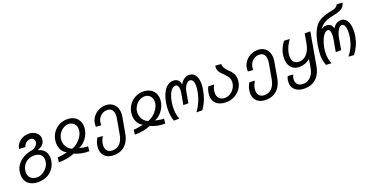

<svg xmlns="http://www.w3.org/2000/svg" viewBox="-36 -1712 5472 2849"><g transform="rotate(-20 2700.0 -287.0)"><path d="M15.5 -19.5Q15.5 -44 20 -71Q30 -128 65 -175.8Q100 -223.5 154.5 -255.8Q209 -288 276.5 -300Q325 -307.5 356.8 -333.2Q388.5 -359 395.5 -398.5Q396.5 -405.5 396.5 -409.5Q396.5 -435 378.2 -452.5Q360 -470 332 -470Q307.5 -470 284.5 -458.2Q261.5 -446.5 245.5 -426.2Q229.5 -406 225.5 -382L126 -388Q135 -438 165 -475.2Q195 -512.5 239.5 -532.2Q284 -552 334 -552Q382 -552 419.5 -534Q457 -516 478 -485.2Q499 -454.5 499 -416.5Q499 -404 497 -393.5Q489.5 -352 465 -326Q440.5 -300 393 -282L386 -273Q449 -259 484.5 -213.8Q520 -168.5 520 -103Q520 -83 516 -59Q503.5 10.5 464.2 62.8Q425 115 364.8 143.5Q304.5 172 231 172Q164 172 115.5 148.8Q67 125.5 41.2 82.5Q15.5 39.5 15.5 -19.5ZM432 -71Q435 -88.5 435 -104.5Q435 -159.5 399.5 -190.2Q364 -221 300 -221Q249.5 -221 208 -201Q166.5 -181 139.5 -144.2Q112.5 -107.5 104 -59Q101 -42.5 101 -27.5Q101 10 117.5 39Q134 68 164.5 84Q195 100 234.5 100Q278.5 100 321.2 76.5Q364 53 394 13.5Q424 -26 432 -71Z M753 -93.5 776 -99Q728 -119 699.8 -169.5Q671.5 -220 671.5 -284Q671.5 -309.5 675.5 -331Q687.5 -398 725.8 -449.8Q764 -501.5 821 -530.2Q878 -559 945 -559Q1006 -559 1051.8 -535.2Q1097.5 -511.5 1122.2 -468Q1147 -424.5 1147 -367.5Q1147 -344 1142.5 -319Q1133.5 -269.5 1107.5 -223.2Q1081.5 -177 1043.8 -143.2Q1006 -109.5 964.5 -96L977 -93Q1014.5 -84 1041 -79.5Q1067.5 -75 1102 -75L1094 0.5Q962.5 0.5 865 -46Q807 -22 745.2 -10.8Q683.5 0.5 614 0.5L622 -75Q656 -75 684.5 -79.8Q713 -84.5 753 -93.5ZM759 -288.5Q759 -253.5 772 -220.2Q785 -187 809.8 -161Q834.5 -135 868 -121.5Q914.5 -137 954.8 -170Q995 -203 1022 -245.8Q1049 -288.5 1056.5 -332Q1059 -345 1059 -362Q1059 -397.5 1044.5 -425.5Q1030 -453.5 1003.2 -469.2Q976.5 -485 942 -485Q900 -485 861.5 -463Q823 -441 796.2 -403.2Q769.5 -365.5 761.5 -320Q759 -307 759 -288.5Z M1230.5 5.5Q1230.5 -19 1235 -46Q1243.5 -94 1274.5 -149L1360 -144Q1327.5 -88.5 1319.5 -43Q1316 -24 1316 -4Q1316 48 1344.2 77.5Q1372.5 107 1424.5 107Q1496 107 1541.5 59Q1587 11 1603 -80L1644 -311Q1649.5 -342.5 1649.5 -367Q1649.5 -423 1624.5 -453.5Q1599.5 -484 1550 -484Q1511.5 -484 1478.5 -466.5Q1445.5 -449 1424.2 -419.5Q1403 -390 1396.5 -355Q1391.5 -326 1391.5 -300.5L1310 -306.5Q1310 -327 1310.5 -339Q1311 -351 1314 -370Q1323.5 -422.5 1358 -465.8Q1392.5 -509 1444 -533.8Q1495.5 -558.5 1553 -558.5Q1608.5 -558.5 1649.5 -534.5Q1690.5 -510.5 1712.5 -467Q1734.5 -423.5 1734.5 -366Q1734.5 -339.5 1729 -308L1686 -66Q1672.5 12.5 1636.8 67.8Q1601 123 1546.5 151.8Q1492 180.5 1422 180.5Q1361.5 180.5 1318.5 159.5Q1275.5 138.5 1253 99.2Q1230.5 60 1230.5 5.5Z M1953 -93.5 1976 -99Q1928 -119 1899.8 -169.5Q1871.5 -220 1871.5 -284Q1871.5 -309.5 1875.5 -331Q1887.5 -398 1925.8 -449.8Q1964 -501.5 2021 -530.2Q2078 -559 2145 -559Q2206 -559 2251.8 -535.2Q2297.5 -511.5 2322.2 -468Q2347 -424.5 2347 -367.5Q2347 -344 2342.5 -319Q2333.5 -269.5 2307.5 -223.2Q2281.5 -177 2243.8 -143.2Q2206 -109.5 2164.5 -96L2177 -93Q2214.5 -84 2241 -79.5Q2267.5 -75 2302 -75L2294 0.5Q2162.5 0.5 2065 -46Q2007 -22 1945.2 -10.8Q1883.5 0.5 1814 0.5L1822 -75Q1856 -75 1884.5 -79.8Q1913 -84.5 1953 -93.5ZM1959 -288.5Q1959 -253.5 1972 -220.2Q1985 -187 2009.8 -161Q2034.5 -135 2068 -121.5Q2114.5 -137 2154.8 -170Q2195 -203 2222 -245.8Q2249 -288.5 2256.5 -332Q2259 -345 2259 -362Q2259 -397.5 2244.5 -425.5Q2230 -453.5 2203.2 -469.2Q2176.5 -485 2142 -485Q2100 -485 2061.5 -463Q2023 -441 1996.2 -403.2Q1969.5 -365.5 1961.5 -320Q1959 -307 1959 -288.5Z M2400 -172Q2400 -225 2411 -290Q2426 -374 2455.8 -434.2Q2485.5 -494.5 2527.2 -526.2Q2569 -558 2620 -558Q2711.5 -558 2728.5 -461Q2754.5 -507.5 2790.8 -532.8Q2827 -558 2869 -558Q2932 -558 2966.2 -508.8Q3000.5 -459.5 3000.5 -372Q3000.5 -328 2991.5 -276Q2963.5 -115 2877.5 2.5H2786Q2833.5 -65 2863.2 -135Q2893 -205 2907 -284.5Q2915.5 -333 2915.5 -368.5Q2915.5 -421 2899.5 -449.5Q2883.5 -478 2853 -478Q2831.5 -478 2810.2 -459.8Q2789 -441.5 2773 -410.2Q2757 -379 2750.5 -342L2719 -165.5H2639.5L2672 -348Q2676.5 -373 2676.5 -394Q2676.5 -432.5 2663.5 -455.2Q2650.5 -478 2628.5 -478Q2599 -478 2572.2 -453.2Q2545.5 -428.5 2525.2 -382.2Q2505 -336 2494 -273Q2484.5 -217.5 2484.5 -168Q2484.5 -76 2514 2.5H2428Q2400 -81.5 2400 -172Z M3048.5 -165.5Q3048.5 -189 3053 -215Q3061.5 -261.5 3083.5 -301.5L3172 -296Q3160 -272 3153 -252.8Q3146 -233.5 3142.5 -213.5Q3139 -195.5 3139 -176.5Q3139 -120.5 3170.2 -87.8Q3201.5 -55 3256 -55Q3298.5 -55 3337 -76.2Q3375.5 -97.5 3402 -134.8Q3428.5 -172 3436.5 -218Q3439 -231 3439 -247Q3439 -274 3429.5 -297Q3420 -320 3404.5 -339.8Q3389 -359.5 3363 -386.5Q3322.5 -422.5 3302 -453.2Q3281.5 -484 3281.5 -524.5Q3281.5 -540.5 3284 -553L3375 -547Q3375.5 -515.5 3389.2 -489.8Q3403 -464 3441 -421.5Q3460.5 -405.5 3473.2 -391.8Q3486 -378 3493.5 -364Q3511.5 -343 3520.8 -314.5Q3530 -286 3530 -252.5Q3530 -232 3526 -207Q3515 -144.5 3476.2 -94.5Q3437.5 -44.5 3379.2 -16.2Q3321 12 3254.5 12Q3190 12 3143.5 -9.2Q3097 -30.5 3072.8 -70.2Q3048.5 -110 3048.5 -165.5Z M3630.5 5.5Q3630.5 -19 3635 -46Q3643.5 -94 3674.5 -149L3760 -144Q3727.5 -88.5 3719.5 -43Q3716 -24 3716 -4Q3716 48 3744.2 77.5Q3772.5 107 3824.5 107Q3896 107 3941.5 59Q3987 11 4003 -80L4044 -311Q4049.5 -342.5 4049.5 -367Q4049.5 -423 4024.5 -453.5Q3999.5 -484 3950 -484Q3911.5 -484 3878.5 -466.5Q3845.5 -449 3824.2 -419.5Q3803 -390 3796.5 -355Q3791.5 -326 3791.5 -300.5L3710 -306.5Q3710 -327 3710.5 -339Q3711 -351 3714 -370Q3723.5 -422.5 3758 -465.8Q3792.5 -509 3844 -533.8Q3895.5 -558.5 3953 -558.5Q4008.5 -558.5 4049.5 -534.5Q4090.5 -510.5 4112.5 -467Q4134.5 -423.5 4134.5 -366Q4134.5 -339.5 4129 -308L4086 -66Q4072.5 12.5 4036.8 67.8Q4001 123 3946.5 151.8Q3892 180.5 3822 180.5Q3761.5 180.5 3718.5 159.5Q3675.5 138.5 3653 99.2Q3630.5 60 3630.5 5.5Z M4220 54Q4220 34 4223.5 15Q4226 1 4230.8 -14.2Q4235.5 -29.5 4242 -41L4327 -35Q4314 -9.5 4310 15.5Q4307.5 28 4307.5 44.5Q4307.5 91.5 4337 119.2Q4366.5 147 4420 147Q4466 147 4503.8 124.5Q4541.5 102 4566.8 61.2Q4592 20.5 4601.5 -33L4625.5 -174Q4591.5 -142 4546.5 -125.2Q4501.5 -108.5 4452 -108.5Q4398.5 -108.5 4360 -132.5Q4321.5 -156.5 4301 -201Q4280.5 -245.5 4280.5 -305.5Q4280.5 -340 4287 -376Q4295 -422 4318.5 -469.5Q4342 -517 4369.5 -552.5L4458.5 -547.5Q4387.5 -447.5 4372 -360Q4367 -332 4367 -306.5Q4367 -247.5 4395 -215.5Q4423 -183.5 4475.5 -183.5Q4524 -183.5 4563.5 -209.8Q4603 -236 4630.2 -284.8Q4657.5 -333.5 4669 -400L4695.5 -550H4784.5L4693 -31Q4679 48 4642 104.2Q4605 160.5 4548 189.8Q4491 219 4417.5 219Q4357.5 219 4313 199Q4268.5 179 4244.2 141.8Q4220 104.5 4220 54Z M4802 -166Q4802 -228.5 4817.5 -317Q4843 -463.5 4884.8 -543.8Q4926.5 -624 4985.2 -660.8Q5044 -697.5 5140 -719L5225 -738Q5243 -742 5263 -759.2Q5283 -776.5 5289.5 -793L5379 -787Q5370.5 -753 5350.5 -724.5Q5307.5 -681 5219.5 -662L5145.5 -646Q5079.5 -631.5 5031.8 -600.8Q4984 -570 4952 -520.5Q4991.5 -551.5 5033 -551.5Q5075 -551.5 5100.2 -531Q5125.5 -510.5 5135.5 -468.5Q5185.5 -551.5 5266 -551.5Q5310.5 -551.5 5339.2 -523.2Q5368 -495 5381.2 -448.2Q5394.5 -401.5 5394.5 -344.5Q5394.5 -298.5 5386 -251.5Q5373.5 -180.5 5346.5 -119.5Q5319.5 -58.5 5274 2.5L5188 -2.5Q5234.5 -62 5262.8 -124Q5291 -186 5304 -259.5Q5313 -311.5 5313 -354.5Q5313 -411.5 5297.8 -445Q5282.5 -478.5 5255 -478.5Q5229.5 -478.5 5208.2 -453.2Q5187 -428 5172.2 -389.8Q5157.5 -351.5 5150.5 -313L5118.5 -131H5034L5067 -319Q5074.5 -363 5074.5 -392.5Q5074.5 -432 5063.5 -455.2Q5052.5 -478.5 5030.5 -478.5Q5003.5 -478.5 4976.2 -448.2Q4949 -418 4927.5 -365.5Q4906 -313 4894.5 -248.5Q4886.5 -204 4886.5 -159Q4886.5 -71.5 4917.5 2.5L4832 -2.5Q4817.5 -42 4809.8 -80.5Q4802 -119 4802 -166Z"/></g></svg>

Font: JuliaMono
Style: Italic
Weight: 400
Italic angle: -9°
Monospace: yes
Designer: cormullion
Foundry: corm
Version: Version 0.057; ttfautohint (v1.8.4)